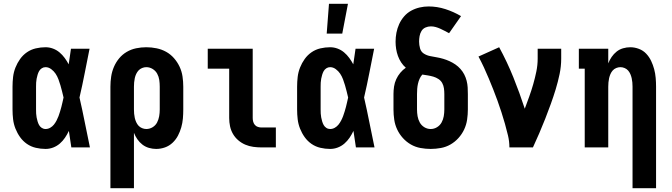

<svg xmlns="http://www.w3.org/2000/svg" viewBox="-20 -777 3540 1012"><path d="M220 8Q194 8 168.5 2Q143 -4 122 -18.5Q101 -33 86 -54Q71 -75 61.5 -99Q52 -123 49 -148.5Q46 -174 46 -200V-320Q46 -346 49 -371.5Q52 -397 61.5 -421Q71 -445 86 -466Q101 -487 122 -501.5Q143 -516 168.5 -522Q194 -528 220 -528Q240 -528 259 -521Q278 -514 293.5 -501Q309 -488 321 -471.5Q333 -455 342 -438Q345 -458 348 -478.5Q351 -499 354 -520H452Q439 -456 426.5 -391.5Q414 -327 399 -263Q414 -198 427 -132Q440 -66 454 0H356Q353 -22 349.5 -43.5Q346 -65 343 -87Q334 -68 322.5 -51Q311 -34 295.5 -20.5Q280 -7 260.5 0.5Q241 8 220 8ZM220 -97Q233 -97 244.5 -103.5Q256 -110 264 -120Q272 -130 278 -141.5Q284 -153 288.5 -165Q293 -177 296.5 -189Q300 -201 303.5 -213.5Q307 -226 309.5 -238.5Q312 -251 315 -263Q311 -280 307 -296Q303 -312 298.5 -327.5Q294 -343 288 -359Q282 -375 273 -388.5Q264 -402 250 -412.5Q236 -423 220 -423Q209 -423 200 -417Q191 -411 186 -402Q181 -393 178 -382.5Q175 -372 173 -362Q171 -352 170.5 -341.5Q170 -331 170 -320V-200Q170 -189 170.5 -178.5Q171 -168 173 -158Q175 -148 178 -137.5Q181 -127 186 -118Q191 -109 200 -103Q209 -97 220 -97Z M562 215V-320Q562 -347 566 -373.5Q570 -400 580.5 -424.5Q591 -449 608 -469.5Q625 -490 648 -503.5Q671 -517 697.5 -522.5Q724 -528 751 -528Q778 -528 805 -522.5Q832 -517 855.5 -504Q879 -491 897 -470.5Q915 -450 926.5 -425.5Q938 -401 942 -374Q946 -347 946 -320V-200Q946 -176 944 -152.5Q942 -129 935.5 -106Q929 -83 918 -62Q907 -41 889.5 -24.5Q872 -8 849.5 0Q827 8 803 8Q784 8 765 2.5Q746 -3 730.5 -15Q715 -27 704 -43Q693 -59 686 -77V215ZM751 -97Q769 -97 784.5 -106.5Q800 -116 808 -131.5Q816 -147 819 -164.5Q822 -182 822 -200V-320Q822 -338 819.5 -355.5Q817 -373 808.5 -388.5Q800 -404 784.5 -413.5Q769 -423 751 -423Q740 -423 729 -418.5Q718 -414 710.5 -406Q703 -398 698 -387.5Q693 -377 690.5 -365.5Q688 -354 687 -342.5Q686 -331 686 -320V-200Q686 -189 687 -177.5Q688 -166 690.5 -155Q693 -144 698 -133Q703 -122 710.5 -114Q718 -106 729 -101.5Q740 -97 751 -97Z M1358 0Q1337 0 1315 -3Q1293 -6 1273 -14.5Q1253 -23 1236 -37.5Q1219 -52 1208 -71Q1197 -90 1192.5 -111.5Q1188 -133 1188 -155V-415H1075V-520H1312V-155Q1312 -145 1314.5 -135.5Q1317 -126 1323.5 -118.5Q1330 -111 1339.5 -108Q1349 -105 1358 -105H1434V0Z M1720 8Q1694 8 1668.5 2Q1643 -4 1622 -18.5Q1601 -33 1586 -54Q1571 -75 1561.5 -99Q1552 -123 1549 -148.5Q1546 -174 1546 -200V-320Q1546 -346 1549 -371.5Q1552 -397 1561.5 -421Q1571 -445 1586 -466Q1601 -487 1622 -501.5Q1643 -516 1668.5 -522Q1694 -528 1720 -528Q1740 -528 1759 -521Q1778 -514 1793.5 -501Q1809 -488 1821 -471.5Q1833 -455 1842 -438Q1845 -458 1848 -478.5Q1851 -499 1854 -520H1952Q1939 -456 1926.5 -391.5Q1914 -327 1899 -263Q1914 -198 1927 -132Q1940 -66 1954 0H1856Q1853 -22 1849.5 -43.5Q1846 -65 1843 -87Q1834 -68 1822.5 -51Q1811 -34 1795.5 -20.5Q1780 -7 1760.5 0.5Q1741 8 1720 8ZM1720 -97Q1733 -97 1744.5 -103.5Q1756 -110 1764 -120Q1772 -130 1778 -141.5Q1784 -153 1788.5 -165Q1793 -177 1796.5 -189Q1800 -201 1803.5 -213.5Q1807 -226 1809.5 -238.5Q1812 -251 1815 -263Q1811 -280 1807 -296Q1803 -312 1798.5 -327.5Q1794 -343 1788 -359Q1782 -375 1773 -388.5Q1764 -402 1750 -412.5Q1736 -423 1720 -423Q1709 -423 1700 -417Q1691 -411 1686 -402Q1681 -393 1678 -382.5Q1675 -372 1673 -362Q1671 -352 1670.5 -341.5Q1670 -331 1670 -320V-200Q1670 -189 1670.5 -178.5Q1671 -168 1673 -158Q1675 -148 1678 -137.5Q1681 -127 1686 -118Q1691 -109 1700 -103Q1709 -97 1720 -97ZM1702 -600 1714 -757H1814L1784 -600Z M2250 8Q2223 8 2196 3Q2169 -2 2145.5 -15.5Q2122 -29 2103.5 -49.5Q2085 -70 2073.5 -94.5Q2062 -119 2058 -146Q2054 -173 2054 -200V-281Q2054 -301 2057 -321Q2060 -341 2068.5 -359.5Q2077 -378 2090 -393.5Q2103 -409 2119 -420Q2105 -432 2094.5 -448Q2084 -464 2077.5 -482Q2071 -500 2068 -519Q2065 -538 2065 -557Q2065 -581 2069.5 -604.5Q2074 -628 2084 -650Q2094 -672 2110 -690.5Q2126 -709 2147 -720.5Q2168 -732 2191.5 -737.5Q2215 -743 2239 -743Q2284 -743 2327.5 -729Q2371 -715 2410 -692L2347 -602Q2336 -608 2324.5 -614Q2313 -620 2301 -625.5Q2289 -631 2276.5 -634.5Q2264 -638 2251 -638Q2236 -638 2222.5 -632Q2209 -626 2201.5 -613.5Q2194 -601 2191.5 -586.5Q2189 -572 2189 -558Q2189 -540 2194 -522Q2199 -504 2214 -494.5Q2229 -485 2246.5 -481.5Q2264 -478 2281.5 -475Q2299 -472 2316 -467Q2333 -462 2349.5 -454.5Q2366 -447 2380.5 -437Q2395 -427 2407 -413.5Q2419 -400 2427 -384.5Q2435 -369 2439.5 -351.5Q2444 -334 2445 -316.5Q2446 -299 2446 -281V-200Q2446 -173 2442 -146Q2438 -119 2426.5 -94.5Q2415 -70 2396.5 -49.5Q2378 -29 2354.5 -15.5Q2331 -2 2304 3Q2277 8 2250 8ZM2250 -97Q2268 -97 2283.5 -106.5Q2299 -116 2307.5 -131.5Q2316 -147 2319 -164.5Q2322 -182 2322 -200V-281Q2322 -296 2320 -311Q2318 -326 2311 -339Q2304 -352 2291 -360.5Q2278 -369 2264 -373Q2250 -377 2235 -379.5Q2220 -382 2206 -384Q2197 -374 2191.5 -361.5Q2186 -349 2183 -335.5Q2180 -322 2179 -308.5Q2178 -295 2178 -281V-200Q2178 -182 2181 -164.5Q2184 -147 2192.5 -131.5Q2201 -116 2216.5 -106.5Q2232 -97 2250 -97Z M2665 0Q2665 -32 2657.5 -63Q2650 -94 2641.5 -124.5Q2633 -155 2623 -185.5Q2613 -216 2602.5 -245.5Q2592 -275 2580 -305Q2568 -335 2556 -364Q2544 -393 2530.5 -422Q2517 -451 2502 -479L2611 -528Q2653 -451 2686 -369Q2719 -287 2746 -204Q2758 -236 2769.5 -268Q2781 -300 2790.5 -333Q2800 -366 2807 -400Q2814 -434 2814 -468V-520H2938V-468Q2938 -427 2929.5 -386.5Q2921 -346 2909 -306.5Q2897 -267 2883 -228.5Q2869 -190 2854 -151.5Q2839 -113 2822.5 -75Q2806 -37 2789 0Z M3314 215V-320Q3314 -331 3313 -342.5Q3312 -354 3309.5 -365Q3307 -376 3302.5 -386.5Q3298 -397 3290.5 -405.5Q3283 -414 3272 -418.5Q3261 -423 3250 -423Q3239 -423 3228 -418.5Q3217 -414 3209.5 -405.5Q3202 -397 3197.5 -386.5Q3193 -376 3190.5 -365Q3188 -354 3187 -342.5Q3186 -331 3186 -320V0H3062V-415H3031V-520H3186V-443Q3193 -461 3204 -477Q3215 -493 3230 -505Q3245 -517 3264 -522.5Q3283 -528 3302 -528Q3325 -528 3347.5 -519.5Q3370 -511 3386 -494Q3402 -477 3412 -456Q3422 -435 3428 -412.5Q3434 -390 3436 -366.5Q3438 -343 3438 -320V215Z"/></svg>

Font: Iosevka Curly Slab Extrabold
Style: Regular
Weight: 800
Monospace: yes
Designer: Belleve Invis
Foundry: Belleve Invis
Version: Version 22.1.2; ttfautohint (v1.8.4)